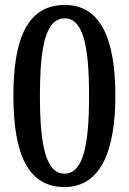

<svg xmlns="http://www.w3.org/2000/svg" viewBox="-20 -744 520 774"><path d="M240 10C383 10 445 -130 445 -358C445 -589 385 -724 241 -724C89 -724 34 -585 34 -359C34 -127 90 10 240 10ZM240 -44C164 -44 141 -160 141 -358C141 -556 164 -670 241 -670C316 -670 339 -556 339 -358C339 -160 316 -44 240 -44Z"/></svg>

Font: Noto Serif Thai Condensed Medium
Style: Regular
Weight: 500
Width: 3
Designer: Monotype Design Team
Foundry: Monotype Imaging Inc.
Version: Version 2.002